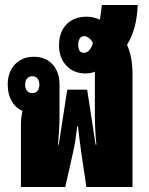

<svg xmlns="http://www.w3.org/2000/svg" viewBox="-20 -751 599 771"><path d="M64 0V-251Q64 -264 65.5 -276.5Q67 -289 70 -306Q43 -317 27 -345Q11 -373 11 -411Q11 -462 40 -492.5Q69 -523 116 -523Q163 -523 191 -492.5Q219 -462 219 -411V-287Q219 -260 217.5 -232.5Q216 -205 213 -170H216L250 -391H330L364 -170H367Q364 -198 362.5 -230.5Q361 -263 361 -287V-463Q344 -456 324 -456Q276 -456 246.5 -487.5Q217 -519 217 -569Q217 -622 247 -653Q277 -684 328 -684Q355 -684 381 -672Q385 -696 389 -731H533Q531 -682 520.5 -642.5Q510 -603 490 -571Q500 -550 506 -520Q512 -490 512 -458V0H327L307 -133Q303 -164 300 -186.5Q297 -209 293 -244H290Q286 -209 282.5 -186.5Q279 -164 272 -133L242 0ZM316 -539Q342 -539 353 -579Q346 -592 336 -599Q326 -606 318 -606Q307 -606 300.5 -596.5Q294 -587 294 -572Q294 -539 316 -539ZM110 -377Q123 -377 130.5 -386.5Q138 -396 138 -411Q138 -426 130.5 -435.5Q123 -445 110 -445Q97 -445 89 -436Q81 -427 81 -411Q81 -395 89 -386Q97 -377 110 -377Z"/></svg>

Font: Noto Sans Thai Looped UI Condensed Black
Style: Regular
Weight: 900
Width: 3
Designer: Cadson Demak Team
Foundry: Cadson Demak Co., Ltd.
Version: Version 1.000; ttfautohint (v1.8.4.7-5d5b)